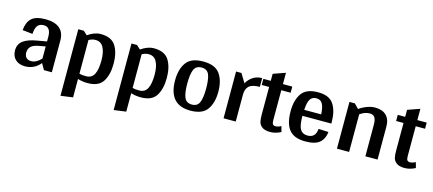

<svg xmlns="http://www.w3.org/2000/svg" viewBox="-57 -1148 4298 1904"><g transform="rotate(15 2092.5 -196.5)"><path d="M43 -116Q43 -180 89.5 -215Q136 -250 231 -266L327 -283V-332Q327 -430 255 -430Q212 -430 191.5 -403Q171 -376 168 -318L64 -329Q71 -411 114.5 -451.5Q158 -492 257 -492Q353 -492 402.5 -450Q452 -408 452 -325V0H371L335 -63Q304 -25 264 -6.5Q224 12 178 12Q116 12 79.5 -22.5Q43 -57 43 -116ZM327 -108V-232L248 -217Q156 -199 156 -123Q156 -91 174 -72Q192 -53 223 -53Q253 -53 281 -69.5Q309 -86 327 -108Z M1022 -240Q1022 -127 978 -57.5Q934 12 822 12Q768 12 720 -3V186L595 203V-480H652L691 -444Q759 -492 824 -492Q934 -492 978 -422.5Q1022 -353 1022 -240ZM897 -240Q897 -324 871 -373Q845 -422 788 -422Q755 -422 720 -403V-58Q737 -53 752 -51.5Q767 -50 789 -50Q847 -50 872 -98Q897 -146 897 -240Z M1568 -240Q1568 -127 1524 -57.5Q1480 12 1368 12Q1314 12 1266 -3V186L1141 203V-480H1198L1237 -444Q1305 -492 1370 -492Q1480 -492 1524 -422.5Q1568 -353 1568 -240ZM1443 -240Q1443 -324 1417 -373Q1391 -422 1334 -422Q1301 -422 1266 -403V-58Q1283 -53 1298 -51.5Q1313 -50 1335 -50Q1393 -50 1418 -98Q1443 -146 1443 -240Z M1653 -240Q1653 -353 1702.5 -422.5Q1752 -492 1876 -492Q1999 -492 2048 -423Q2097 -354 2097 -240Q2097 -127 2048 -57.5Q1999 12 1876 12Q1653 12 1653 -240ZM1972 -240Q1972 -336 1952.5 -383Q1933 -430 1876 -430Q1818 -430 1798 -383Q1778 -336 1778 -240Q1778 -145 1798 -97.5Q1818 -50 1876 -50Q1932 -50 1952 -97.5Q1972 -145 1972 -240Z M2482 -484V-394Q2405 -394 2372.5 -365Q2340 -336 2340 -278V0H2215V-480H2270L2325 -389Q2349 -432 2389 -458Q2429 -484 2482 -484Z M2805 -17Q2777 -2 2748.5 5Q2720 12 2697 12Q2640 12 2612 -9.5Q2584 -31 2577.5 -60Q2571 -89 2571 -130V-417H2495V-480H2571V-552L2696 -596V-480H2792V-417H2696V-110Q2696 -80 2704.5 -68.5Q2713 -57 2731 -57Q2760 -57 2789 -74Z M3261 -226H2964Q2964 -128 2987 -89Q3010 -50 3062 -50Q3146 -50 3152 -142L3255 -138Q3248 -68 3203 -28Q3158 12 3057 12Q2941 12 2890 -50.5Q2839 -113 2839 -240Q2839 -354 2886.5 -423Q2934 -492 3055 -492Q3172 -492 3216.5 -422Q3261 -352 3261 -240ZM2966 -288H3140Q3137 -359 3117.5 -394.5Q3098 -430 3054 -430Q3011 -430 2990.5 -397.5Q2970 -365 2966 -288Z M3796 -338V0H3671V-324Q3671 -376 3655 -399Q3639 -422 3604 -422Q3553 -422 3504 -386V0H3379V-480H3434L3479 -434Q3515 -460 3558.5 -476Q3602 -492 3640 -492Q3716 -492 3756 -452Q3796 -412 3796 -338Z M4185 -17Q4157 -2 4128.5 5Q4100 12 4077 12Q4020 12 3992 -9.5Q3964 -31 3957.5 -60Q3951 -89 3951 -130V-417H3875V-480H3951V-552L4076 -596V-480H4172V-417H4076V-110Q4076 -80 4084.5 -68.5Q4093 -57 4111 -57Q4140 -57 4169 -74Z"/></g></svg>

Font: Arya
Style: Bold
Weight: 700
Designer: Eduardo Rodriguez Tunni, Modular Infotech
Foundry: Eduardo Rodriguez Tunni, Modular Infotech
Version: Version 1.002